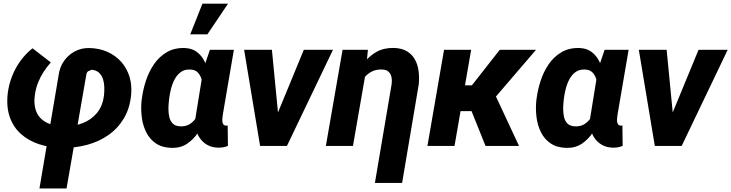

<svg xmlns="http://www.w3.org/2000/svg" viewBox="-20 -802 4019 1055"><path d="M196.8 233.4 302.2 -389.2Q307.6 -432.1 330.8 -465.8Q354 -499.5 389.9 -519Q425.8 -538.6 469.7 -538.1Q525.4 -537.1 570.3 -517.1Q615.2 -497.1 646.5 -461.7Q677.7 -426.3 691.9 -379.2Q706.1 -332 700.2 -277.3Q692.4 -203.1 658.9 -148.7Q625.5 -94.2 573.7 -58.6Q522 -22.9 457.8 -5.9Q393.6 11.2 323.7 10.7Q253.9 9.8 195.1 -9.5Q136.2 -28.8 94.5 -66.4Q52.7 -104 33.4 -159.9Q14.2 -215.8 22.5 -289.6Q28.8 -338.4 46.4 -383.3Q64 -428.2 92 -467Q120.1 -505.9 158.7 -536.6L259.3 -459Q237.8 -435.1 220.2 -408Q202.6 -380.9 190.4 -351.1Q178.2 -321.3 172.9 -289.1Q165.5 -245.1 172.6 -211.7Q179.7 -178.2 200.2 -155.5Q220.7 -132.8 253.4 -120.8Q286.1 -108.9 330.1 -107.9Q386.2 -106.9 433.8 -125.2Q481.4 -143.6 512.7 -181.2Q543.9 -218.8 551.3 -277.8Q553.7 -298.3 553.2 -322Q552.7 -345.7 546.1 -366.5Q539.6 -387.2 524.9 -401.6Q510.3 -416 484.4 -418.9Q471.2 -414.1 464.6 -410.6Q458 -407.2 454.6 -393.1L345.7 233.4Z M757.8 -248 759.3 -258.3Q765.1 -306.6 781.2 -356.7Q797.4 -406.7 825.7 -448.5Q854 -490.2 896.2 -515.1Q938.5 -540 995.6 -538.1Q1034.2 -536.6 1060.1 -517.8Q1085.9 -499 1101.8 -468.8Q1117.7 -438.5 1125.5 -402.8Q1133.3 -367.2 1135.5 -331.3Q1137.7 -295.4 1136.7 -266.1L1134.8 -249Q1127.9 -209 1112.1 -163.3Q1096.2 -117.7 1070.8 -77.6Q1045.4 -37.6 1009 -12.9Q972.7 11.7 923.8 10.7Q870.6 9.3 836.4 -14.2Q802.2 -37.6 783.4 -75.4Q764.6 -113.3 759 -158.4Q753.4 -203.6 757.8 -248ZM909.2 -258.3 908.2 -248Q905.8 -228.5 905.5 -204.8Q905.3 -181.2 910.2 -159.4Q915 -137.7 929 -123.3Q942.9 -108.9 970.2 -107.9Q997.6 -106.4 1017.8 -117.4Q1038.1 -128.4 1052.5 -147.7Q1066.9 -167 1075.7 -190.4Q1084.5 -213.9 1088.9 -237.3L1093.3 -274.9Q1094.7 -294.9 1094.2 -319.6Q1093.8 -344.2 1087.4 -366.7Q1081.1 -389.2 1066.2 -404.3Q1051.3 -419.4 1024.4 -419.9Q993.7 -421.4 972.7 -405.5Q951.7 -389.6 938.7 -364.5Q925.8 -339.4 918.9 -310.8Q912.1 -282.2 909.2 -258.3ZM1133.3 -528.3H1265.1L1204.6 -173.8Q1203.6 -167 1202.4 -156.7Q1201.2 -146.5 1201.7 -136.5Q1202.1 -126.5 1206.8 -119.4Q1211.4 -112.3 1221.7 -111.8Q1224.1 -111.3 1226.3 -111.8Q1228.5 -112.3 1231 -112.8L1232.4 -0.5Q1218.8 5.4 1205.1 7.6Q1191.4 9.8 1176.8 9.3Q1146.5 8.3 1123 -3.7Q1099.6 -15.6 1083.5 -35.9Q1067.4 -56.2 1059.1 -82.3Q1050.8 -108.4 1051.3 -137.7L1097.7 -423.8ZM1025.4 -613.3 1092.3 -781.7H1232.9L1119.6 -613.3Z M1478.5 -113.8 1649.4 -528.3H1809.6L1556.6 0H1460.9ZM1474.1 -528.3 1515.6 -100.1 1500.5 0H1409.2L1321.3 -528.3Z M1990.2 -407.2 1919.4 0H1770.5L1862.3 -528.3H2001.5ZM1941.4 -282.2 1915 -280.8Q1919.9 -327.1 1936.3 -373.3Q1952.6 -419.4 1981 -457.3Q2009.3 -495.1 2049.6 -517.3Q2089.8 -539.6 2143.6 -538.6Q2187 -537.6 2215.6 -520.5Q2244.1 -503.4 2259.8 -475.3Q2275.4 -447.3 2280 -411.9Q2284.7 -376.5 2280.8 -337.4L2189.5 203.1H2040L2131.8 -338.9Q2133.8 -354.5 2132.6 -368.7Q2131.3 -382.8 2125.7 -394Q2120.1 -405.3 2109.1 -412.4Q2098.1 -419.4 2079.6 -419.9Q2049.3 -421.4 2025.6 -410.2Q2002 -398.9 1984.9 -379.2Q1967.8 -359.4 1957 -334Q1946.3 -308.6 1941.4 -282.2Z M2568.8 -528.3 2477.5 0H2328.6L2419.9 -528.3ZM2925.3 -528.3 2636.2 -191.4H2488.3L2495.1 -333H2572.8L2726.1 -528.3ZM2647.9 0 2558.1 -223.6 2697.3 -288.6 2832 0Z M2926.8 -248 2928.2 -258.3Q2934.1 -306.6 2950.2 -356.7Q2966.3 -406.7 2994.6 -448.5Q3022.9 -490.2 3065.2 -515.1Q3107.4 -540 3164.6 -538.1Q3203.1 -536.6 3229 -517.8Q3254.9 -499 3270.8 -468.8Q3286.6 -438.5 3294.4 -402.8Q3302.2 -367.2 3304.4 -331.3Q3306.6 -295.4 3305.7 -266.1L3303.7 -249Q3296.9 -209 3281 -163.3Q3265.1 -117.7 3239.7 -77.6Q3214.4 -37.6 3178 -12.9Q3141.6 11.7 3092.8 10.7Q3039.6 9.3 3005.4 -14.2Q2971.2 -37.6 2952.4 -75.4Q2933.6 -113.3 2928 -158.4Q2922.4 -203.6 2926.8 -248ZM3078.1 -258.3 3077.1 -248Q3074.7 -228.5 3074.5 -204.8Q3074.2 -181.2 3079.1 -159.4Q3084 -137.7 3097.9 -123.3Q3111.8 -108.9 3139.2 -107.9Q3166.5 -106.4 3186.8 -117.4Q3207 -128.4 3221.4 -147.7Q3235.8 -167 3244.6 -190.4Q3253.4 -213.9 3257.8 -237.3L3262.2 -274.9Q3263.7 -294.9 3263.2 -319.6Q3262.7 -344.2 3256.3 -366.7Q3250 -389.2 3235.1 -404.3Q3220.2 -419.4 3193.4 -419.9Q3162.6 -421.4 3141.6 -405.5Q3120.6 -389.6 3107.7 -364.5Q3094.7 -339.4 3087.9 -310.8Q3081.1 -282.2 3078.1 -258.3ZM3302.2 -528.3H3434.1L3373.5 -173.8Q3372.6 -167 3371.3 -156.7Q3370.1 -146.5 3370.6 -136.5Q3371.1 -126.5 3375.7 -119.4Q3380.4 -112.3 3390.6 -111.8Q3393.1 -111.3 3395.3 -111.8Q3397.5 -112.3 3399.9 -112.8L3401.4 -0.5Q3387.7 5.4 3374 7.6Q3360.4 9.8 3345.7 9.3Q3315.4 8.3 3292 -3.7Q3268.6 -15.6 3252.4 -35.9Q3236.3 -56.2 3228 -82.3Q3219.7 -108.4 3220.2 -137.7L3266.6 -423.8Z M3647.5 -113.8 3818.4 -528.3H3978.5L3725.6 0H3629.9ZM3643.1 -528.3 3684.6 -100.1 3669.4 0H3578.1L3490.2 -528.3Z"/></svg>

Font: Roboto ExtraBold
Style: Italic
Weight: 800
Designer: Christian Robertson
Foundry: Google
Version: Version 3.009; 2024